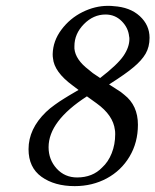

<svg xmlns="http://www.w3.org/2000/svg" viewBox="-20 -630 534 660"><path d="M245.1 -20Q298.3 -20 331.1 -54.2Q352.1 -73.2 364 -103.3Q376 -133.3 376 -168.9Q376 -179.2 375 -183.1Q369.1 -233.9 312 -274.9L278.8 -298.8Q147 -213.9 147 -124Q147 -81.1 174.8 -50.5Q202.6 -20 245.1 -20ZM342.8 -580.1Q300.8 -580.1 268.3 -546.9Q235.8 -513.7 235.8 -471.2V-462.9Q239.3 -424.8 285.2 -390.1Q286.6 -388.7 298.8 -378.9L324.2 -361.8Q384.3 -408.2 404.5 -438Q424.8 -467.8 424.8 -496.1Q424.8 -502 423.8 -504.9Q420.9 -534.7 398.2 -557.4Q375.5 -580.1 342.8 -580.1ZM439 -398.9Q413.6 -377 355 -339.8L395 -314Q404.8 -306.6 407.2 -304.2Q454.1 -267.6 454.1 -201.2Q454.1 -140.1 425.3 -91.8Q396.5 -43.5 346.9 -16.8Q297.4 9.8 236.8 9.8Q167.5 9.8 122.8 -22.2Q78.1 -54.2 78.1 -117.2Q78.1 -187 138.2 -245.1Q145 -251.5 152.3 -257.6Q159.7 -263.7 168.7 -270Q177.7 -276.4 184.1 -280.8Q190.4 -285.2 201.2 -291.7Q211.9 -298.3 216.8 -301.3Q221.7 -304.2 234.1 -311.5Q246.6 -318.8 250 -320.8L230 -335.9Q166 -382.8 162.1 -430.2Q161.1 -435.1 161.1 -443.8Q162.1 -489.3 191.2 -528.1Q220.2 -566.9 263.4 -588.4Q306.6 -609.9 351.1 -609.9Q364.3 -609.9 370.1 -608.9Q426.8 -605.5 460.4 -574.7Q494.1 -543.9 494.1 -500Q494.1 -468.8 480.5 -445.3Q466.8 -421.9 439 -398.9Z"/></svg>

Font: Common Serif News
Style: Italic
Weight: 450
Italic angle: -12°
Designer: Philipp H. Poll, Khaled Hosny
Foundry: Stefan Peev, Context Ltd.
Version: Version 1.026